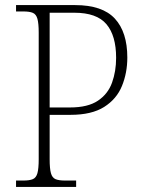

<svg xmlns="http://www.w3.org/2000/svg" viewBox="-20 -734 564 754"><path d="M43 0V-25H72Q96 -25 109 -30.5Q122 -36 127 -54Q132 -72 132 -109V-606Q132 -642 127 -660Q122 -678 109 -683.5Q96 -689 72 -689H43V-714H275Q382 -714 431 -661Q480 -608 480 -508Q480 -448 459 -396.5Q438 -345 389 -314Q340 -283 257 -283H175V-108Q175 -72 180 -54Q185 -36 198 -30.5Q211 -25 235 -25H279V0ZM255 -312Q325 -312 364.5 -338.5Q404 -365 420 -409.5Q436 -454 436 -507Q436 -594 398 -639Q360 -684 272 -684H175V-312Z"/></svg>

Font: Noto Serif Tamil SemiCondensed ExtraLight
Style: Regular
Weight: 200
Width: 4
Designer: Indian Type Foundry, Tom Grace, and the Monotype Design Team
Foundry: Monotype Imaging Inc.
Version: Version 2.004; ttfautohint (v1.8.4.7-5d5b)